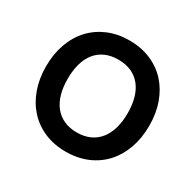

<svg xmlns="http://www.w3.org/2000/svg" viewBox="-129 -697 868 853"><g transform="rotate(30 305.0 -270.0)"><path d="M304.5 15Q244 15 195.2 -6Q146.5 -27 112 -64.8Q77.5 -102.5 58.8 -155Q40 -207.5 40 -270.5Q40 -333.5 58.8 -386Q77.5 -438.5 112.2 -476Q147 -513.5 195.8 -534.2Q244.5 -555 304.5 -555Q365 -555 414 -534.2Q463 -513.5 497.5 -475.8Q532 -438 550.8 -385.8Q569.5 -333.5 569.5 -270.5Q569.5 -207 550.8 -154.5Q532 -102 497.5 -64.2Q463 -26.5 414 -5.8Q365 15 304.5 15ZM304.5 -83.5Q342 -83.5 370.8 -96.5Q399.5 -109.5 419 -133.8Q438.5 -158 448.5 -192.8Q458.5 -227.5 458.5 -270.5Q458.5 -314 448.5 -348.5Q438.5 -383 419 -407Q399.5 -431 370.8 -443.8Q342 -456.5 304.5 -456.5Q266.5 -456.5 237.8 -443.5Q209 -430.5 189.8 -406.5Q170.5 -382.5 160.8 -348Q151 -313.5 151 -270.5Q151 -227 161 -192.2Q171 -157.5 190.5 -133.5Q210 -109.5 238.8 -96.5Q267.5 -83.5 304.5 -83.5Z"/></g></svg>

Font: Vela Sans SemBd
Style: Regular
Weight: 600
Designer: Principal design: Mikhail Sharanda - project Manrope.
Design modification: Ravid Balaliev
Foundry: Mikhail Sharanda
Version: Version 1.001